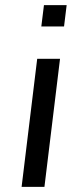

<svg xmlns="http://www.w3.org/2000/svg" viewBox="-20 -731 294 751"><path d="M141.6 -627.4 151.9 -710.9H240.7L230.5 -627.4ZM64.5 0 125.5 -501H214.8L153.8 0Z"/></svg>

Font: Ride
Style: Italic
Weight: 400
Version: Version 3.000